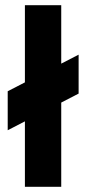

<svg xmlns="http://www.w3.org/2000/svg" viewBox="-20 -720 332 740"><path d="M9.7 -218 283 -359.3V-509.3L9.7 -368.3ZM76 0H216V-700H76Z"/></svg>

Font: Unageo Variable
Style: Regular
Weight: 300
Designer: Richard Sepsi
Foundry: Richard Sepsi
Version: Version 2.200